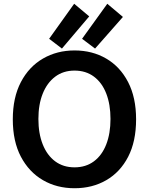

<svg xmlns="http://www.w3.org/2000/svg" viewBox="-20 -980 820 1020"><path d="M703 -346Q703 -462 660.5 -544Q618 -626 544 -669Q470 -712 376 -712Q283 -712 208.5 -669Q134 -626 91 -544Q48 -462 48 -346Q48 -229 91 -147.5Q134 -66 208 -23Q282 20 376 20Q471 20 545 -23Q619 -66 661 -147.5Q703 -229 703 -346ZM567 -348Q567 -271 544.5 -213Q522 -155 479 -123Q436 -91 376 -91Q316 -91 273 -123Q230 -155 207 -213Q184 -271 184 -348Q184 -425 207 -482.5Q230 -540 273 -572.5Q316 -605 376 -605Q436 -605 479 -573Q522 -541 544.5 -483Q567 -425 567 -348ZM374 -960 241 -774 309 -722 454 -893ZM550 -960 416 -774 485 -722 633 -890Z"/></svg>

Font: Repo DemiBold
Style: Regular
Weight: 600
Designer: Stefan Peev
Foundry: Context Ltd
Version: Version 1.502